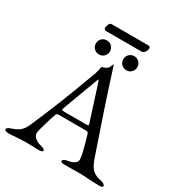

<svg xmlns="http://www.w3.org/2000/svg" viewBox="-208 -1038 1110 1184"><g transform="rotate(30 347.5 -445.5)"><path d="M0 0ZM-2 -8Q-2 -21 31 -31Q60 -40 81 -56.5Q102 -73 117 -108Q170 -230 209.5 -329.5Q249 -429 304 -578Q315 -609 318 -636Q321 -637 332.5 -640.5Q344 -644 354 -651Q362 -657 366.5 -669Q371 -681 373 -685Q374 -686 375.5 -685.5Q377 -685 378 -684Q380 -679 381.5 -673Q383 -667 385 -662Q459 -429 563 -128Q582 -73 605 -53.5Q628 -34 664 -28Q680 -25 688.5 -18.5Q697 -12 697 -5Q697 5 668 5L614 3Q558 -1 529 -1L424 0Q395 0 395 -12Q395 -18 404.5 -23.5Q414 -29 428 -31Q489 -41 489 -76Q489 -108 450 -238Q448 -245 442.5 -247Q437 -249 423 -249H234Q223 -249 217 -231Q206 -199 191 -147.5Q176 -96 176 -87Q176 -66 192.5 -51Q209 -36 234 -30Q252 -25 259.5 -21Q267 -17 267 -10Q267 1 238 1Q220 1 208 0L147 -1Q130 -1 109.5 0.5Q89 2 79 2Q51 5 27 5Q14 5 6 1.5Q-2 -2 -2 -8ZM416 -282Q422 -282 426 -283Q430 -284 430 -287L428 -297L350 -541Q344 -559 341 -559Q339 -559 333 -542L242 -297L240 -289Q240 -284 244.5 -283Q249 -282 261 -282ZM216 -745Q216 -766 230.5 -780.5Q245 -795 266 -795Q287 -795 301.5 -780.5Q316 -766 316 -745Q316 -724 301.5 -709.5Q287 -695 266 -695Q245 -695 230.5 -709.5Q216 -724 216 -745ZM411 -745Q411 -766 425.5 -780.5Q440 -795 461 -795Q482 -795 496.5 -780.5Q511 -766 511 -745Q511 -724 496.5 -709.5Q482 -695 461 -695Q440 -695 425.5 -709.5Q411 -724 411 -745ZM217 -854Q217 -866 223 -881Q229 -896 241 -896H504Q509 -896 513 -892Q517 -888 517 -884Q517 -869 507.5 -855.5Q498 -842 486 -842H231Q226 -842 221.5 -846Q217 -850 217 -854Z"/></g></svg>

Font: EB Garamond
Style: Regular
Weight: 400
Designer: Georg Duffner and Octavio Pardo
Foundry: Georg Duffner
Version: Version 1.000; ttfautohint (v1.6)